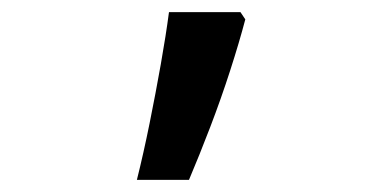

<svg xmlns="http://www.w3.org/2000/svg" viewBox="-20 -153 640 317"><path d="M206 144Q217 100 227 50.5Q237 1 245.5 -47Q254 -95 259 -133H377L385 -121Q375 -83 360 -36.5Q345 10 327 57Q309 104 292 144Z"/></svg>

Font: Noto Sans Mono Medium
Style: Regular
Weight: 500
Designer: Monotype Design Team
Foundry: Monotype Imaging Inc.
Version: Version 2.014